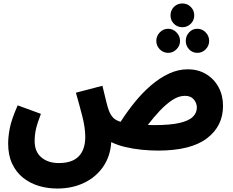

<svg xmlns="http://www.w3.org/2000/svg" viewBox="-20 -856 1345 1108"><path d="M310 232Q255 232 204.5 217Q154 202 114 170.5Q74 139 50.5 89.5Q27 40 27 -28Q27 -66 36.5 -116Q46 -166 82 -248L216 -199Q195 -144 187.5 -111Q180 -78 180 -41Q180 20 219 52.5Q258 85 319 85Q397 85 434.5 46Q472 7 472 -66Q472 -118 455.5 -183Q439 -248 418 -321L571 -361Q585 -303 593.5 -268.5Q602 -234 608 -219Q616 -197 630 -180Q644 -163 676 -153Q713 -211 757 -265.5Q801 -320 851 -363Q901 -406 954.5 -431Q1008 -456 1063 -456Q1124 -456 1170 -428Q1216 -400 1241.5 -352.5Q1267 -305 1267 -245Q1267 -128 1174 -57.5Q1081 13 892 13Q846 13 796.5 8Q747 3 701.5 -8Q656 -19 622 -36Q617 46 575 106.5Q533 167 464.5 199.5Q396 232 310 232ZM1047 -303Q1011 -303 974 -278.5Q937 -254 901 -215.5Q865 -177 833 -135Q850 -134 869 -134Q962 -134 1016 -146.5Q1070 -159 1093 -182Q1116 -205 1116 -235Q1116 -261 1098.5 -282Q1081 -303 1047 -303ZM1033 -699Q1003 -699 983.5 -719Q964 -739 964 -767Q964 -796 983.5 -816Q1003 -836 1033 -836Q1061 -836 1081 -816Q1101 -796 1101 -767Q1101 -739 1081 -719Q1061 -699 1033 -699ZM951 -551Q922 -551 902 -571.5Q882 -592 882 -620Q882 -648 902 -669Q922 -690 951 -690Q978 -690 998.5 -669Q1019 -648 1019 -620Q1019 -592 998.5 -571.5Q978 -551 951 -551ZM1119 -551Q1090 -551 1071 -571.5Q1052 -592 1052 -620Q1052 -648 1071 -669Q1090 -690 1119 -690Q1147 -690 1167 -669Q1187 -648 1187 -620Q1187 -592 1167 -571.5Q1147 -551 1119 -551Z"/></svg>

Font: Noto Sans Arabic UI Cn XBd
Style: Regular
Weight: 800
Width: 3
Designer: Monotype Design Team, Nadine Chahine and Nizar Qandah
Foundry: Monotype Imaging Inc.
Version: Version 2.010; ttfautohint (v1.8.4.7-5d5b)